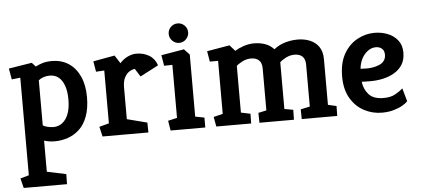

<svg xmlns="http://www.w3.org/2000/svg" viewBox="-57 -780 2588 1180"><g transform="rotate(-5 1236.5 -189.5)"><path d="M44 273 29 213 82 198V-404L29 -398L17 -466L160 -489L183 -464Q201 -474 226 -481.5Q251 -489 283 -489Q344 -489 388 -459.5Q432 -430 456 -376.5Q480 -323 480 -250Q480 -181 462 -132Q444 -83 413 -53.5Q382 -24 342 -10Q302 4 259 4Q242 4 225.5 1.5Q209 -1 194 -6V186L312 211L311 273ZM259 -84Q290 -84 314 -102.5Q338 -121 351.5 -156.5Q365 -192 365 -245Q365 -295 352.5 -330Q340 -365 317.5 -383Q295 -401 263 -401Q242 -401 223.5 -394.5Q205 -388 194 -378V-100Q204 -93 223 -88.5Q242 -84 259 -84Z M554 0 540 -61 600 -77V-403L549 -400L538 -465L671 -489L703 -439Q724 -463 751.5 -476Q779 -489 805 -489Q849 -489 883.5 -468.5Q918 -448 932 -406L819 -347L788 -396Q775 -396 757 -386Q739 -376 725.5 -352.5Q712 -329 712 -290V-93L836 -61L837 0Z M974 0 964 -61 1020 -74V-401L969 -400L958 -466L1099 -490L1132 -455V-72L1188 -61V0ZM1074 -532Q1049 -532 1031.5 -550Q1014 -568 1014 -592Q1014 -617 1031.5 -634.5Q1049 -652 1074 -652Q1099 -652 1116.5 -634.5Q1134 -617 1134 -592Q1134 -568 1116.5 -550Q1099 -532 1074 -532Z M1256 0 1245 -60 1302 -74V-401H1251L1240 -466L1380 -490L1413 -453Q1434 -467 1466 -478Q1498 -489 1531 -489Q1569 -489 1600.5 -477.5Q1632 -466 1653 -442Q1678 -461 1703 -471Q1728 -481 1752.5 -485Q1777 -489 1800 -489Q1842 -489 1876.5 -474.5Q1911 -460 1931 -430.5Q1951 -401 1951 -355V-73L2003 -61L2002 0H1783L1782 -60L1839 -72V-330Q1839 -365 1821.5 -381.5Q1804 -398 1773 -398Q1745 -398 1719 -384.5Q1693 -371 1682 -359V-71L1736 -61L1735 0H1522L1521 -61L1571 -72V-330Q1571 -365 1553.5 -381.5Q1536 -398 1505 -398Q1476 -398 1449.5 -384Q1423 -370 1414 -360V-72L1472 -60L1471 0Z M2278 4Q2219 4 2167.5 -23.5Q2116 -51 2084.5 -105Q2053 -159 2053 -238Q2053 -323 2085 -378.5Q2117 -434 2168 -461.5Q2219 -489 2274 -489Q2316 -489 2354 -474.5Q2392 -460 2416.5 -429.5Q2441 -399 2441 -353Q2441 -309 2422.5 -279Q2404 -249 2371.5 -230Q2339 -211 2298.5 -202.5Q2258 -194 2214 -195L2170 -196Q2176 -149 2205 -117Q2234 -85 2296 -85Q2340 -85 2368.5 -101Q2397 -117 2415 -134L2438 -53Q2427 -40 2404 -27Q2381 -14 2349 -5Q2317 4 2278 4ZM2170 -276 2201 -275Q2221 -274 2243 -277.5Q2265 -281 2284.5 -289Q2304 -297 2315.5 -312Q2327 -327 2327 -350Q2327 -375 2312 -387.5Q2297 -400 2275 -400Q2248 -400 2225 -383Q2202 -366 2187.5 -338Q2173 -310 2170 -276Z"/></g></svg>

Font: Kreon SemiBold
Style: Regular
Weight: 600
Designer: Julia Petretta
Foundry: Julia Petretta and Eli Heuer
Version: Version 2.002